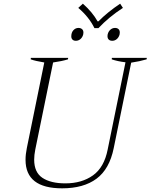

<svg xmlns="http://www.w3.org/2000/svg" viewBox="-20 -1015 819 1045"><path d="M406 -972 431 -995Q483 -949 511 -899H516Q564 -948 634 -995L649 -972Q572 -922 516 -862H494Q464 -923 406 -972ZM368 -817Q368 -838 379.5 -850.5Q391 -863 407 -863Q419 -863 426.5 -856.5Q434 -850 434 -838Q434 -831 433 -828Q429 -812 418 -802.5Q407 -793 393 -793Q381 -793 374.5 -799.5Q368 -806 368 -817ZM565 -819Q565 -825 566 -828Q570 -844 581 -853.5Q592 -863 606 -863Q618 -863 625 -856.5Q632 -850 632 -838Q632 -831 631 -828Q627 -812 616 -802.5Q605 -793 591 -793Q579 -793 572 -799.5Q565 -806 565 -819ZM119 -145Q119 -175 126 -209L221 -675Q172 -683 147 -692L148 -700H351L350 -692Q318 -682 269 -675L172 -201Q166 -171 166 -146Q166 -77 211 -47Q256 -17 336 -17Q425 -17 486 -60.5Q547 -104 566 -201L663 -676Q620 -681 588 -692L589 -700H779L778 -692Q741 -681 694 -674L599 -209Q576 -95 505.5 -42.5Q435 10 318 10Q119 10 119 -145Z"/></svg>

Font: Trirong ExtraLight
Style: Italic
Weight: 275
Italic angle: -12°
Designer: Katatrad Team
Foundry: CadsonDemak
Version: Version 1.003